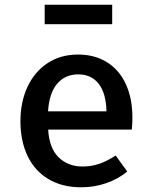

<svg xmlns="http://www.w3.org/2000/svg" viewBox="-20 -790 655 824"><path d="M186.7 -233.8Q191.3 -154.4 231.5 -114.9Q271.8 -75.4 334.4 -75.4Q372.8 -75.4 406.7 -87.2Q440.5 -99 476.4 -122.6L526.2 -53.8Q487.7 -22.1 436.4 -4.1Q385.1 13.8 328.7 13.8Q246.2 13.8 187.2 -21.8Q128.2 -57.4 97.9 -121.5Q67.7 -185.6 67.7 -270.3Q67.7 -351.8 97.7 -416.7Q127.7 -481.5 183.6 -518.7Q239.5 -555.9 314.9 -555.9Q386.2 -555.9 438.7 -523.3Q491.3 -490.8 519.7 -429.7Q548.2 -368.7 548.2 -285.1Q548.2 -256.9 545.6 -233.8ZM186.2 -312.3H436.9Q435.4 -388.7 404.1 -429.7Q372.8 -470.8 315.9 -470.8Q260 -470.8 225.6 -431Q191.3 -391.3 186.2 -312.3ZM461.5 -769.7V-686.2H171.8V-769.7Z"/></svg>

Font: Fira Code Fixed Medium
Style: Regular
Weight: 500
Monospace: yes
Designer: Carrois Corporate, Edenspiekermann AG, Nikita Prokopov
Foundry: Carrois Corporate, Edenspiekermann AG, Nikita Prokopov
Version: Version 5.002